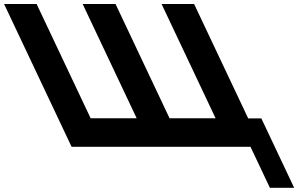

<svg xmlns="http://www.w3.org/2000/svg" viewBox="-285 -723 1465 943"><path d="M386.2 -142.3H160.1L-105.1 -703.3H-264.9L66.6 -2.1H945.3L1040.6 199.5H1159.8L998.6 -141.5H934L668.4 -703.3H508.6L773.8 -142.3H547.7L282.5 -703.3H121Z"/></svg>

Font: Hussar
Style: BdOpOblFive
Weight: 700
Foundry: Cannot Into Space Fonts
Version: Version 2.00